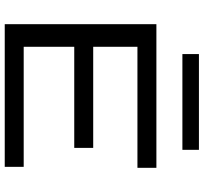

<svg xmlns="http://www.w3.org/2000/svg" viewBox="-44 -794 839 790"><g transform="rotate(90 375.0 -399.5)"><path d="M80 0V-624H671V-546H173V-364H589V-286H173V-78H667V0ZM203 -731V-799H597V-731Z"/></g></svg>

Font: Inconsolata ExtraExpanded Medium
Style: Regular
Weight: 500
Width: 8
Monospace: yes
Designer: Raph Levien, Cyreal, Brenton Simpson
Foundry: Raph Levien, Cyreal, Google
Version: Version 3.001; ttfautohint (v1.8.2.53-6de2)